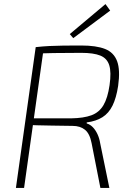

<svg xmlns="http://www.w3.org/2000/svg" viewBox="-20 -921 649 941"><path d="M378 -698Q452 -698 495 -681Q538 -664 554 -621Q570 -578 559 -500Q550 -441 531.5 -403.5Q513 -366 482 -346.5Q451 -327 405 -321V-316Q422 -311 435 -297.5Q448 -284 457.5 -264Q467 -244 471 -219L516 0H472L429 -219Q420 -266 396.5 -285Q373 -304 336 -304Q276 -305 233 -305.5Q190 -306 160.5 -307Q131 -308 113 -309L119 -341H329Q390 -342 428 -356Q466 -370 487 -405.5Q508 -441 517 -504Q526 -567 515.5 -601Q505 -635 472 -648.5Q439 -662 378 -662Q300 -662 243 -661Q186 -660 166 -659L155 -690Q191 -694 222.5 -695.5Q254 -697 290.5 -697.5Q327 -698 378 -698ZM195 -690 98 0H58L155 -690ZM497 -901 520 -869 339 -734 322 -754Z"/></svg>

Font: Exo 2 ExtraLight
Style: Italic
Weight: 250
Italic angle: -8°
Designer: Natanael Gama
Foundry: Natanael Gama
Version: Version 2.010